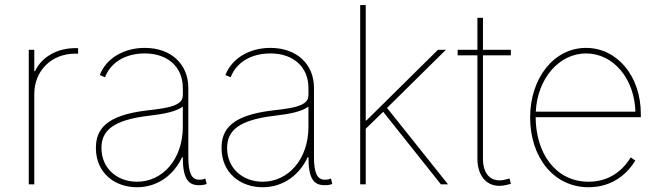

<svg xmlns="http://www.w3.org/2000/svg" viewBox="-20 -748 2680 779"><path d="M96.7 0H119.1V-366.2C119.1 -461.4 189 -530.3 285.2 -530.3H296.9V-552.7H285.2C210.4 -552.7 147.9 -515.6 122.1 -459H119.1V-545.9H96.7Z M536.1 11.7C618.2 11.7 685.1 -37.1 718.8 -110.4H721.7C721.7 -23.4 743.2 3.4 787.1 3.4C805.7 3.4 813 0.5 818.4 -2L813 -23.9C803.2 -19.5 799.8 -19 787.1 -19C756.8 -19 744.1 -48.3 744.1 -109.9V-391.6C744.1 -484.4 677.7 -553.7 567.4 -553.7C481.9 -553.7 410.6 -511.2 384.8 -443.4L406.2 -434.6C429.2 -495.6 490.2 -531.2 567.4 -531.2C660.6 -531.2 721.7 -476.1 721.7 -391.6C721.7 -356.9 726.6 -340.3 695.8 -324.2C668.5 -310.5 622.6 -305.2 575.2 -299.8C407.7 -279.8 369.1 -221.7 369.1 -147.5C369.1 -45.4 446.3 11.7 536.1 11.7ZM536.1 -10.7C454.6 -10.7 391.6 -65.4 391.6 -147.5C391.6 -217.3 437.5 -261.2 584 -278.3C646.5 -285.6 694.8 -295.4 721.7 -315.4V-233.4C721.7 -101.1 639.2 -10.7 536.1 -10.7Z M1045.9 11.7C1127.9 11.7 1194.8 -37.1 1228.5 -110.4H1231.4C1231.4 -23.4 1252.9 3.4 1296.9 3.4C1315.4 3.4 1322.8 0.5 1328.1 -2L1322.8 -23.9C1313 -19.5 1309.6 -19 1296.9 -19C1266.6 -19 1253.9 -48.3 1253.9 -109.9V-391.6C1253.9 -484.4 1187.5 -553.7 1077.1 -553.7C991.7 -553.7 920.4 -511.2 894.5 -443.4L916 -434.6C939 -495.6 1000 -531.2 1077.1 -531.2C1170.4 -531.2 1231.4 -476.1 1231.4 -391.6C1231.4 -356.9 1236.3 -340.3 1205.6 -324.2C1178.2 -310.5 1132.3 -305.2 1085 -299.8C917.5 -279.8 878.9 -221.7 878.9 -147.5C878.9 -45.4 956.1 11.7 1045.9 11.7ZM1045.9 -10.7C964.4 -10.7 901.4 -65.4 901.4 -147.5C901.4 -217.3 947.3 -261.2 1093.8 -278.3C1156.2 -285.6 1204.6 -295.4 1231.4 -315.4V-233.4C1231.4 -101.1 1148.9 -10.7 1045.9 -10.7Z M1441.4 0H1463.9V-225.6L1534.7 -294.4L1769 0H1797.9L1550.3 -310.1L1789.1 -545.9H1756.8L1466.8 -259.3H1463.9V-727.5H1441.4Z M1917 -675.8V-545.9H1836.9V-523.4H1917V-104C1917 -28.3 1961.9 20 2034.7 2.4L2052.7 -2L2047.4 -23.9L2030.8 -19.5C1974.6 -4.9 1939.5 -39.1 1939.5 -104V-523.4H2052.7V-545.9H1939.5V-675.8Z M2368.2 11.7C2474.6 11.7 2533.2 -55.2 2557.6 -96.7L2539.1 -109.4C2519 -76.7 2469.2 -10.7 2368.2 -10.7C2231.4 -10.7 2153.8 -129.9 2153.3 -272.5H2580.1V-285.2C2580.1 -438.5 2484.9 -553.7 2357.4 -553.7C2228 -553.7 2130.9 -431.6 2130.9 -271.5C2130.9 -110.8 2225.6 11.7 2368.2 11.7ZM2153.8 -294.9C2160.6 -430.7 2249.5 -531.2 2357.4 -531.2C2470.2 -531.2 2554.2 -427.2 2558.1 -294.9Z"/></svg>

Font: Raveo Thin
Style: Regular
Weight: 100
Designer: Jakub Foglar, Rasmus Andersson (Inter)
Foundry: Jakubfoglar.com
Version: Version 1.100;Glyphs 3.2.3 (3260)